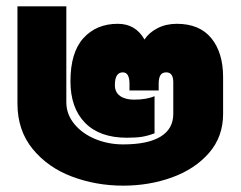

<svg xmlns="http://www.w3.org/2000/svg" viewBox="-20 -570 758 605"><path d="M35 -244V-550H189V-248Q189 -210 214 -179.5Q239 -149 280 -132Q321 -115 368 -115Q446 -115 486 -139.5Q526 -164 526 -211V-311Q526 -342 504 -342Q491 -342 485.5 -333Q480 -324 480 -306V-285H388V-306Q388 -342 367 -342Q342 -342 342 -302Q342 -279 358.5 -267.5Q375 -256 402 -256Q442 -256 467 -267V-150Q446 -142 427.5 -139Q409 -136 380 -136Q294 -136 248 -183Q202 -230 202 -314Q202 -405 243 -450Q284 -495 351 -495Q407 -495 435 -446H436Q449 -467 476 -481Q503 -495 537 -495Q609 -495 646 -449.5Q683 -404 683 -327V-211Q683 -139 638.5 -88Q594 -37 522 -11Q450 15 368 15Q283 15 207 -13.5Q131 -42 83 -100.5Q35 -159 35 -244Z"/></svg>

Font: Prompt Black
Style: Regular
Weight: 900
Designer: Katatrad Team
Foundry: CadsonDemak
Version: Version 1.000